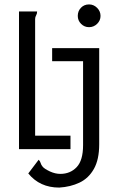

<svg xmlns="http://www.w3.org/2000/svg" viewBox="-20 -675 540 869"><path d="M383 -552Q362 -552 347 -567Q332 -582 332 -603Q332 -625 346.5 -640Q361 -655 383 -655Q404 -655 419.5 -639.5Q435 -624 435 -603Q435 -582 419.5 -567Q404 -552 383 -552ZM66 0V-623H148Q148 -613 143.5 -605.5Q139 -598 139 -589V-61H299V0ZM248 174Q160 174 108 110L155 48Q162 55 164 63Q166 71 173.5 80Q181 89 206 101Q230 112 253 112Q298 112 327 81.5Q356 51 356 -18V-398H216V-457H429V-22Q429 47 405 89.5Q381 132 340 151.5Q299 171 248 174Z"/></svg>

Font: Ligconsolata
Style: Regular
Weight: 400
Monospace: yes
Designer: Raph Levien, Cyreal, Brenton Simpson
Foundry: Raph Levien, Cyreal, Google
Version: Version 3.001; ttfautohint (v1.8.2.53-6de2)